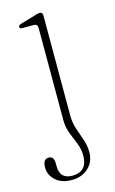

<svg xmlns="http://www.w3.org/2000/svg" viewBox="-118 -492 461 770"><g transform="rotate(-15 112.0 -107.5)"><path d="M141.5 -18.5Q141.5 11.5 150.5 38.2Q159.5 65 168.5 90.8Q177.5 116.5 177.5 143Q177.5 183 150.8 208.2Q124 233.5 81 233.5Q39 233.5 14.5 211Q-10 188.5 -10 157.5Q-10 122.5 14 122.5Q36 122.5 36 152.5V164.5Q36 217.5 88.5 217.5Q150.5 216.5 150.5 150Q150.5 123.5 140.2 98.8Q130 74 120 48.2Q110 22.5 110 -7V-389.5Q110 -406.5 95 -406.5H47Q35.5 -406.5 35.5 -414Q35.5 -421 47 -424.5L106.5 -442Q114 -444.5 119.5 -446Q125 -447.5 128.5 -447.5Q141.5 -447.5 141.5 -433Z"/></g></svg>

Font: Fraunces 72pt Soft Thin
Style: Regular
Weight: 100
Version: Version 1.000;[b76b70a41]